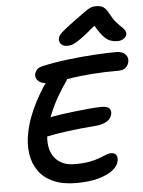

<svg xmlns="http://www.w3.org/2000/svg" viewBox="-63 -1027 806 1084"><g transform="rotate(-5 339.5 -485.5)"><path d="M325 7Q249 7 196 -16.5Q143 -40 113 -82Q83 -124 74.5 -180Q66 -236 79 -299Q87 -341 103 -384.5Q119 -428 141 -470Q163 -512 188 -551Q195 -561 202 -570Q173 -573 160 -587Q143 -603 147 -626Q150 -638 159 -649.5Q168 -661 188 -666Q258 -682 336.5 -691.5Q415 -701 487.5 -705.5Q560 -710 613 -710Q648 -710 665 -692Q682 -674 677 -649Q673 -630 658.5 -617Q644 -604 617 -604Q533 -604 468.5 -599Q404 -594 356 -587Q339 -585 324 -582Q322 -577 319 -572Q294 -537 268 -492.5Q242 -448 221 -398Q216 -387 212 -376Q243 -381 277 -387Q314 -392 352.5 -396.5Q391 -401 429 -404.5Q467 -408 501 -409Q536 -409 547.5 -397Q559 -385 555 -363Q548 -334 520.5 -320.5Q493 -307 459 -305Q419 -302 380 -298Q341 -294 304 -289Q267 -284 235 -279Q207 -274 184 -269Q180 -227 190 -193Q203 -149 238 -124.5Q273 -100 326 -100Q375 -100 409.5 -106.5Q444 -113 467 -122Q490 -131 506 -137.5Q522 -144 533 -144Q555 -144 563.5 -131Q572 -118 568 -97Q563 -69 533 -45.5Q503 -22 451 -7.5Q399 7 325 7ZM342 -769Q327 -769 316.5 -775Q306 -781 301 -791.5Q296 -802 298 -814Q299 -823 305.5 -832.5Q312 -842 333 -859.5Q354 -877 398 -909Q433 -934 453 -949Q473 -964 488 -971Q503 -978 523 -978Q549 -978 565 -967Q581 -956 595 -928Q611 -897 627.5 -878.5Q644 -860 656 -849Q668 -838 674.5 -828Q681 -818 679 -803Q675 -789 660.5 -780Q646 -771 627 -771Q601 -771 580.5 -780.5Q560 -790 539 -816Q523 -836 504 -869Q469 -839 446 -821Q413 -796 394 -785Q375 -774 363.5 -771.5Q352 -769 342 -769Z"/></g></svg>

Font: Shantell Sans Light Medium
Style: Italic
Weight: 500
Italic angle: -11°
Version: Version 1.011;[c5ecc13dd]